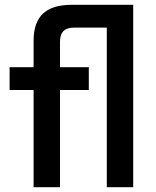

<svg xmlns="http://www.w3.org/2000/svg" viewBox="-20 -780 650 800"><path d="M120 -610V-500H20V-405H120V0H230V-405H350V-500H230V-605C230 -646 248 -665 290 -665H425V0H535V-760H280C173 -760 120 -714 120 -610Z"/></svg>

Font: Goli Medium
Style: Regular
Weight: 500
Designer: jaikishan Patel
Foundry: MagicType
Version: Version 1.000;Glyphs 3.2 (3242)